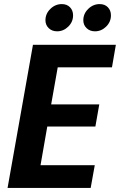

<svg xmlns="http://www.w3.org/2000/svg" viewBox="-20 -918 586 938"><path d="M546 -699 527 -589H262L230 -408H465L446 -300H211L178 -111H443L423 0H17L141 -699ZM259 -765Q234 -765 218 -780.5Q202 -796 202 -819Q202 -851 226 -874.5Q250 -898 282 -898Q307 -898 322 -882.5Q337 -867 337 -843Q337 -811 313.5 -788Q290 -765 259 -765ZM444 -765Q419 -765 403 -780.5Q387 -796 387 -819Q387 -851 411 -874.5Q435 -898 467 -898Q492 -898 507 -882.5Q522 -867 522 -843Q522 -811 498.5 -788Q475 -765 444 -765Z"/></svg>

Font: Poppins SemiBold
Style: Italic
Weight: 600
Italic angle: -10°
Designer: Ninad Kale (Devanagari), Jonny Pinhorn (Latin)
Foundry: Indian Type Foundry
Version: Version 3.200;PS 1.000;hotconv 16.6.54;makeotf.lib2.5.65590